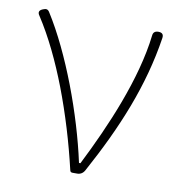

<svg xmlns="http://www.w3.org/2000/svg" viewBox="-66 -598 611 658"><g transform="rotate(10 239.5 -268.5)"><path d="M136 -283C170 -194 198 -101 220 -7C221 -2 224 0 229 0H242H245C256 0 265 -5 271 -16C362 -183 426 -338 452 -508C454 -521 448 -527 435 -527C424 -527 417 -522 416 -511C398 -356 322 -180 250 -37H245C210 -199 136 -400 54 -529C48 -538 42 -538 32 -534C19 -529 16 -521 24 -510C67 -444 104 -366 136 -283Z"/></g></svg>

Font: GenSenRounded2 TW EL
Style: Regular
Weight: 250
Version: Version 2.100;PS 2.1;hotconv 16.6.51;makeotf.lib2.5.65220 DE